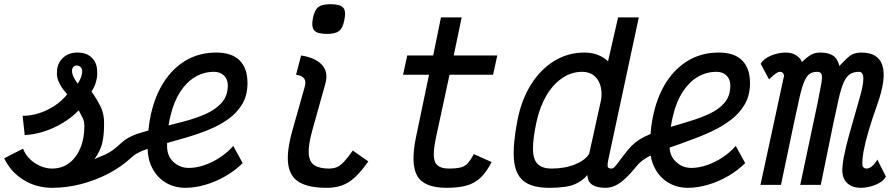

<svg xmlns="http://www.w3.org/2000/svg" viewBox="-32 -883 4252 917"><path d="M549 -202Q576 -227 624 -244Q649 -252 677 -260Q682 -316 696 -366Q719 -449 762.5 -508.5Q806 -568 866 -600Q926 -632 1001 -632Q1075 -632 1112.5 -594.5Q1150 -557 1150 -486Q1150 -428 1125 -386Q1100 -344 1058 -314Q1016 -284 964 -263Q912 -242 857 -226Q810 -213 766 -200Q766 -192 766 -184Q766 -138 796.5 -109.5Q827 -81 870 -81Q906 -81 945 -94.5Q984 -108 1020 -132Q1056 -156 1082 -186L1127 -104Q1092 -69 1045.5 -42Q999 -15 949 -0.5Q899 14 854 14Q801 14 760 -10.5Q719 -35 696 -79Q674 -120 673 -172Q666 -170 659 -167Q618 -152 597 -132Q549 -87 487 -54.5Q425 -22 356 -4Q287 14 217 14Q141 14 80 -24Q19 -62 -12 -127L78 -173Q95 -130 135 -104Q175 -78 217 -78Q263 -78 297.5 -103.5Q332 -129 351.5 -175Q371 -221 371 -283Q370 -307 362 -321.5Q354 -336 344 -356Q311 -322 268 -296Q225 -270 178 -255Q131 -240 86 -238L76 -330Q137 -330 195.5 -359Q254 -388 289 -433Q267 -456 252.5 -484Q238 -512 240 -534Q239 -577 266.5 -604.5Q294 -632 338 -632Q382 -632 407 -607Q432 -582 432 -541Q434 -522 427.5 -496Q421 -470 405 -446Q430 -411 448.5 -373.5Q467 -336 465 -287Q465 -237 456.5 -200.5Q448 -164 419 -122Q434 -131 450.5 -136.5Q467 -142 490.5 -155.5Q514 -169 549 -202ZM773 -284Q808 -293 843 -302Q901 -317 949 -338Q997 -359 1026.5 -392Q1056 -425 1056 -475Q1056 -505 1037.5 -522.5Q1019 -540 990 -540Q941 -540 900 -515.5Q859 -491 829 -445Q799 -399 783 -333Q777 -310 773 -284ZM339 -483Q350 -500 354.5 -512.5Q359 -525 360 -536Q362 -551 355.5 -560Q349 -569 336 -570Q326 -571 319 -564Q312 -557 312 -545Q312 -530 319 -516Q326 -502 339 -483Z M1528 14Q1444 14 1398.5 -12Q1353 -38 1344.5 -98.5Q1336 -159 1365 -262L1423 -467Q1431 -493 1421 -507.5Q1411 -522 1382 -526L1406 -618Q1474 -608 1506 -573Q1538 -538 1521 -480L1460 -262Q1440 -190 1442.5 -150Q1445 -110 1469.5 -94Q1494 -78 1538 -78Q1561 -78 1577.5 -85Q1594 -92 1611.5 -111Q1629 -130 1653 -164L1727 -112Q1694 -65 1664 -37Q1634 -9 1601.5 2.5Q1569 14 1528 14ZM1530 -721Q1483 -721 1468.5 -738Q1454 -755 1463 -799Q1471 -836 1488.5 -849.5Q1506 -863 1546 -863Q1593 -863 1607.5 -846Q1622 -829 1612 -785Q1605 -748 1587 -734.5Q1569 -721 1530 -721Z M2101 14Q1994 14 1961 -42.5Q1928 -99 1955 -229L2017 -526H1893L1913 -618H2037L2074 -800H2173L2135 -618H2343L2323 -526H2115L2050 -225Q2032 -140 2046 -109Q2060 -78 2112 -78Q2150 -78 2170.5 -84Q2191 -90 2204 -105.5Q2217 -121 2231 -147L2316 -109Q2292 -62 2264 -35Q2236 -8 2197 3Q2158 14 2101 14Z M2591 14Q2509 14 2468.5 -18.5Q2428 -51 2422.5 -123Q2417 -195 2440 -312Q2459 -407 2504 -479Q2549 -551 2614.5 -591.5Q2680 -632 2759 -632Q2795 -632 2824 -620.5Q2853 -609 2872 -590L2920 -800H3019L2873 -119Q2869 -100 2870 -89Q2871 -78 2888 -78Q2897 -78 2905 -87Q2913 -96 2927 -115.5Q2941 -135 2968 -168Q2998 -206 3046 -230Q3060 -237 3075 -243Q3080 -309 3096 -366Q3119 -449 3162.5 -508.5Q3206 -568 3266 -600Q3326 -632 3401 -632Q3475 -632 3512.5 -594.5Q3550 -557 3550 -486Q3550 -428 3525.5 -385.5Q3501 -343 3460 -311.5Q3419 -280 3368 -256Q3317 -232 3263 -213Q3213 -194 3166 -178Q3168 -136 3197 -110Q3227 -81 3270 -81Q3306 -81 3345 -94.5Q3384 -108 3420 -132Q3456 -156 3482 -186L3527 -104Q3492 -69 3445.5 -42Q3399 -15 3349 -0.5Q3299 14 3254 14Q3201 14 3160 -10.5Q3119 -35 3096 -79Q3081 -107 3076 -140Q3072 -138 3069 -137Q3029 -116 3008 -89Q2979 -53 2954 -30Q2929 -7 2906.5 3.5Q2884 14 2860 14Q2820 14 2797.5 0Q2775 -14 2773 -47Q2751 -19 2712 -2.5Q2673 14 2591 14ZM2602 -78Q2667 -78 2716 -98.5Q2765 -119 2782 -149L2839 -407Q2847 -466 2822 -503Q2797 -540 2748 -540Q2698 -540 2654 -510.5Q2610 -481 2578.5 -428Q2547 -375 2531 -304Q2513 -221 2513.5 -171Q2514 -121 2536 -99.5Q2558 -78 2602 -78ZM3172 -277Q3215 -290 3258 -303Q3312 -319 3357 -340Q3402 -361 3429 -393Q3456 -425 3456 -475Q3456 -505 3437.5 -522.5Q3419 -540 3390 -540Q3341 -540 3300 -515.5Q3259 -491 3229 -445Q3199 -399 3183 -333Q3176 -307 3172 -277Z M4079 14Q4039 14 4016 -7Q3993 -28 3991 -62Q3990 -90 3998.5 -135Q4007 -180 4025 -244.5Q4043 -309 4068 -395Q4092 -475 4091.5 -507.5Q4091 -540 4071 -540Q4044 -540 4027 -528.5Q4010 -517 3997.5 -489Q3985 -461 3974 -413Q3963 -365 3948 -293L3888 0H3790L3873 -392Q3885 -451 3890.5 -483Q3896 -515 3892 -527.5Q3888 -540 3871 -540Q3850 -540 3836 -531Q3822 -522 3810.5 -496.5Q3799 -471 3787.5 -421.5Q3776 -372 3759 -291L3698 0H3600L3710 -509Q3710 -512 3712 -516.5Q3714 -521 3712 -526Q3707 -540 3693 -540Q3685 -540 3674.5 -533Q3664 -526 3641 -504L3601 -578Q3615 -603 3650.5 -617.5Q3686 -632 3721 -632Q3750 -632 3770.5 -619Q3791 -606 3798 -587Q3815 -603 3828.5 -613Q3842 -623 3855 -627.5Q3868 -632 3882 -632Q3909 -632 3926.5 -626.5Q3944 -621 3954 -611.5Q3964 -602 3969 -590.5Q3974 -579 3977 -568Q4007 -601 4027.5 -616.5Q4048 -632 4082 -632Q4163 -632 4182.5 -570Q4202 -508 4158 -384Q4133 -314 4116.5 -258Q4100 -202 4092.5 -160.5Q4085 -119 4087 -93Q4088 -86 4093.5 -82Q4099 -78 4107 -78Q4120 -78 4134 -90Q4148 -102 4158 -121L4199 -40Q4186 -15 4150 -0.5Q4114 14 4079 14Z"/></svg>

Font: Victor Mono Thin
Style: Bold Italic
Weight: 700
Italic angle: -12°
Monospace: yes
Version: Version 1.561;gftools[0.9.30]